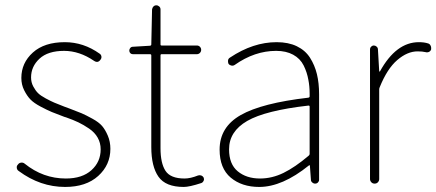

<svg xmlns="http://www.w3.org/2000/svg" viewBox="-20 -701 1666 733"><path d="M228.5 12.7Q133.8 12.7 51.8 -47.9Q43.9 -52.7 43.9 -62.5Q43.9 -68.4 48.8 -73.2Q52.7 -79.1 60.5 -80.1Q68.4 -81.1 74.2 -76.2Q144.5 -19.5 231.4 -19.5Q293.9 -19.5 329.1 -51.3Q364.3 -83 364.3 -130.9Q364.3 -155.3 353 -175.3Q341.8 -195.3 320.3 -210Q298.8 -224.6 279.3 -233.9Q259.8 -243.2 232.4 -252.9Q229.5 -253.9 225.6 -254.9Q194.3 -266.6 177.7 -273.4Q161.1 -280.3 135.3 -293.9Q109.4 -307.6 96.2 -321.3Q83 -335 72.3 -356.4Q61.5 -377.9 61.5 -403.3Q61.5 -460.9 105.5 -500.5Q149.4 -540 227.5 -540Q298.8 -540 360.4 -496.1Q366.2 -492.2 367.2 -485.4Q368.2 -478.5 363.3 -472.7Q353.5 -459 338.9 -468.8Q283.2 -506.8 224.6 -506.8Q163.1 -506.8 130.9 -477.1Q98.6 -447.3 98.6 -405.3Q98.6 -386.7 106.9 -371.1Q115.2 -355.5 125 -345.7Q134.8 -335.9 154.8 -325.2Q174.8 -314.5 187.5 -309.1Q200.2 -303.7 225.6 -293.9Q232.4 -292 244.1 -287.1Q275.4 -275.4 291.5 -268.6Q307.6 -261.7 332.5 -248Q357.4 -234.4 369.6 -220.2Q381.8 -206.1 391.6 -183.1Q401.4 -160.2 401.4 -132.8Q401.4 -71.3 355 -29.3Q308.6 12.7 228.5 12.7Z M681.6 12.7Q612.3 12.7 585 -26.4Q557.6 -65.4 557.6 -139.6V-489.3Q557.6 -494.1 552.7 -494.1H487.3Q481.4 -494.1 477.5 -498Q473.6 -502 473.6 -507.8Q473.6 -513.7 477.5 -518.1Q481.4 -522.5 487.3 -522.5L552.7 -526.4Q557.6 -527.3 557.6 -531.2L560.5 -665Q561.5 -671.9 565.9 -676.3Q570.3 -680.7 576.7 -680.7Q583 -680.7 587.9 -676.3Q592.8 -671.9 592.8 -665V-531.2Q592.8 -527.3 596.7 -527.3H731.4Q738.3 -527.3 743.2 -522.5Q748 -517.6 748 -510.7Q748 -503.9 743.2 -499Q738.3 -494.1 731.4 -494.1H596.7Q592.8 -494.1 592.8 -489.3V-134.8Q592.8 -78.1 611.8 -48.8Q630.9 -19.5 684.6 -19.5Q707 -19.5 736.3 -31.2Q743.2 -33.2 749 -30.8Q754.9 -28.3 757.8 -22.5Q758.8 -19.5 758.8 -16.6Q758.8 -12.7 756.8 -9.8Q753.9 -3.9 748 -2Q703.1 12.7 681.6 12.7Z M969.7 12.7Q903.3 12.7 860.8 -22.9Q818.4 -58.6 818.4 -129.9Q818.4 -215.8 898.9 -261.7Q979.5 -307.6 1157.2 -328.1Q1162.1 -329.1 1162.1 -333Q1162.1 -337.9 1162.1 -342.8Q1162.1 -372.1 1157.2 -396.5Q1152.3 -424.8 1139.2 -451.2Q1126 -477.5 1099.1 -492.2Q1072.3 -506.8 1034.2 -506.8Q952.1 -506.8 876 -453.1Q870.1 -449.2 863.3 -450.7Q856.4 -452.1 852.5 -457Q849.6 -463.9 850.6 -470.7Q851.6 -477.5 858.4 -481.4Q946.3 -540 1036.1 -540Q1081.1 -540 1113.3 -524.4Q1145.5 -508.8 1163.6 -480.5Q1181.6 -452.1 1189.9 -418Q1198.2 -383.8 1198.2 -340.8V-14.6Q1198.2 -8.8 1193.8 -4.4Q1189.5 0 1183.1 0Q1176.8 0 1171.9 -4.4Q1167 -8.8 1167 -14.6L1163.1 -68.4Q1163.1 -70.3 1161.6 -70.3Q1160.2 -70.3 1159.2 -69.3Q1057.6 12.7 969.7 12.7ZM972.7 -19.5Q1018.6 -19.5 1062.5 -41Q1106.4 -62.5 1158.2 -106.4Q1162.1 -109.4 1162.1 -113.3V-293.9Q1162.1 -297.9 1158.2 -297.9Q1158.2 -297.9 1157.2 -297.9Q993.2 -279.3 923.8 -239.3Q854.5 -199.2 854.5 -130.9Q854.5 -74.2 887.7 -46.9Q920.9 -19.5 972.7 -19.5Z M1392.6 -17.6V-511.7Q1392.6 -518.6 1397 -522.9Q1401.4 -527.3 1407.2 -527.3Q1413.1 -527.3 1418 -522.9Q1422.9 -518.6 1422.9 -511.7L1427.7 -428.7Q1427.7 -427.7 1428.7 -427.7Q1429.7 -427.7 1430.7 -428.7Q1492.2 -540 1579.1 -540Q1599.6 -540 1614.3 -535.2Q1621.1 -533.2 1624 -526.4Q1626 -522.5 1626 -518.6Q1626 -515.6 1626 -512.7Q1624 -505.9 1617.7 -502.9Q1611.3 -500 1604.5 -502Q1592.8 -504.9 1574.2 -504.9Q1535.2 -504.9 1496.6 -471.7Q1458 -438.5 1429.7 -368.2Q1427.7 -364.3 1427.7 -359.4V-17.6Q1427.7 -10.7 1422.9 -5.4Q1418 0 1410.2 0Q1402.3 0 1397.5 -5.4Q1392.6 -10.7 1392.6 -17.6Z"/></svg>

Font: Gen Jyuu Gothic ExtraLight
Style: Regular
Weight: 100
Designer: [Source Han Sans]
Ryoko NISHIZUKA  (kana & ideographs); Paul D. Hunt (Latin, Greek & Cyrillic); Wenlong ZHANG  (bopomofo
Version: Version 1.002.20150607